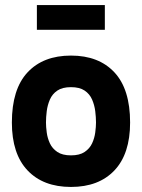

<svg xmlns="http://www.w3.org/2000/svg" viewBox="-20 -730 562 760"><path d="M126 -710H395V-612H126ZM27 -245Q27 -377 89 -443.5Q151 -510 261 -510Q371 -510 433 -443.5Q495 -377 495 -245Q495 -121 433 -55.5Q371 10 261 10Q151 10 89 -55.5Q27 -121 27 -245ZM261 -115Q295 -115 315 -128.5Q335 -142 344.5 -162.5Q354 -183 357 -205.5Q360 -228 360 -245Q360 -266 357 -290Q354 -314 344.5 -336Q335 -358 315 -371.5Q295 -385 261 -385Q227 -385 207 -371.5Q187 -358 177.5 -336Q168 -314 165 -290Q162 -266 162 -245Q162 -228 165 -205.5Q168 -183 177.5 -162.5Q187 -142 207 -128.5Q227 -115 261 -115Z"/></svg>

Font: Haskoy ExtraBold
Style: Regular
Weight: 800
Designer: Ertekin Erdin
Foundry: Ertekin Erdin
Version: Version 2.000; ttfautohint (v1.8.4.7-5d5b)